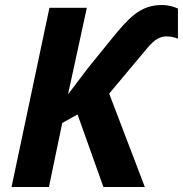

<svg xmlns="http://www.w3.org/2000/svg" viewBox="-20 -745 729 765"><path d="M26 0H175L228 -255L289 -289L392 0H557L415 -372L569 -556C592 -583 615 -600 642 -600C661 -600 676 -596 689 -591V-711C673 -718 653 -725 624 -725C537 -725 491 -671 423 -588L329 -472L251 -369L326 -714H177Z"/></svg>

Font: Noto Sans
Style: Bold Italic
Weight: 700
Italic angle: -12°
Designer: Monotype Design Team
Foundry: Monotype Imaging Inc.
Version: Version 2.013